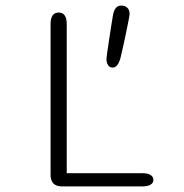

<svg xmlns="http://www.w3.org/2000/svg" viewBox="-20 -669 659 689"><path d="M219.5 -47.5H489Q509.5 -47.5 520 -41.2Q530.5 -35 530.5 -23.5Q530.5 -12.5 520 -6.2Q509.5 0 489 0H203Q161.5 0 161.5 -41.5V-582.5Q161.5 -624 190.5 -624Q219.5 -624 219.5 -582.5ZM384.5 -426.5Q373.5 -426.5 367.8 -435.2Q362 -444 362 -458Q362 -461.5 364.5 -479.2Q367 -497 370.8 -521.5Q374.5 -546 378.2 -570.5Q382 -595 385 -612Q390.5 -649 415 -649Q429 -649 437 -641Q445 -633 445 -619Q445 -615 442 -599Q439 -583 434.2 -560.2Q429.5 -537.5 424 -511.5Q418.5 -485.5 412.5 -461.5Q403 -426.5 384.5 -426.5Z"/></svg>

Font: Sono Monospace Light
Style: Regular
Weight: 300
Version: Version 2.112